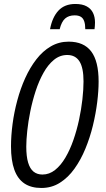

<svg xmlns="http://www.w3.org/2000/svg" viewBox="-20 -933 530 963"><path d="M187.5 9.8Q136.2 9.8 102.5 -12.7Q68.8 -35.2 52 -81.5Q35.2 -127.9 35.2 -198.7Q35.2 -252 43 -311Q50.8 -370.1 66.7 -429.2Q82.5 -488.3 106.4 -541.3Q130.4 -594.2 162.4 -635.5Q194.3 -676.8 234.9 -700.4Q275.4 -724.1 324.2 -724.1Q400.4 -724.1 437.5 -675Q474.6 -626 474.6 -523.9Q474.6 -477.1 467.5 -419.9Q460.4 -362.8 445.8 -302.7Q431.2 -242.7 408.2 -187Q385.3 -131.3 353.5 -86.9Q321.8 -42.5 280.5 -16.4Q239.3 9.8 187.5 9.8ZM192.9 -57.6Q227.5 -57.6 256.3 -80.6Q285.2 -103.5 308.1 -142.6Q331.1 -181.6 348.1 -230.7Q365.2 -279.8 376.5 -332.3Q387.7 -384.8 393.3 -434.6Q398.9 -484.4 398.9 -524.9Q398.9 -592.8 378.7 -625Q358.4 -657.2 317.4 -657.2Q280.3 -657.2 250.5 -632.8Q220.7 -608.4 198 -567.6Q175.3 -526.9 158.9 -476.8Q142.6 -426.8 132.1 -375Q121.6 -323.2 116.7 -276.9Q111.8 -230.5 111.8 -197.8Q111.8 -148.4 121.1 -117.4Q130.4 -86.4 148.4 -72Q166.5 -57.6 192.9 -57.6ZM231 -786.6Q242.2 -846.7 273.2 -879.9Q304.2 -913.1 357.9 -913.1Q393.1 -913.1 414.8 -901.1Q436.5 -889.2 446.5 -868.4Q456.5 -847.7 456.5 -820.3Q456.5 -811 455.8 -803Q455.1 -794.9 454.1 -786.6H407.7Q407.7 -811 402.3 -826.4Q397 -841.8 385.3 -848.9Q373.5 -856 354.5 -856Q324.7 -856 306.6 -840.1Q288.6 -824.2 279.3 -786.6Z"/></svg>

Font: Open Sans Condensed
Style: Italic
Weight: 400
Width: 3
Italic angle: -12°
Designer: Monotype Design Team
Foundry: Monotype Imaging Inc.
Version: Version 3.000